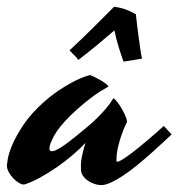

<svg xmlns="http://www.w3.org/2000/svg" viewBox="-90 -515 524 564"><path d="M252 -43Q252 -40 254.9 -40Q259.3 -40 269.5 -46.4Q279.8 -52.7 293 -62.5Q306.2 -72.3 321 -84.5Q335.9 -96.7 349.6 -108.4Q363.3 -120.1 374.3 -129.9Q385.3 -139.6 391.1 -145Q395.5 -140.6 402.1 -133.3Q408.7 -126 414.1 -120.1Q402.3 -109.4 386 -94Q369.6 -78.6 350.8 -62Q332 -45.4 312 -29.1Q292 -12.7 272.9 0Q253.9 12.7 236.8 20.8Q219.7 28.8 207 28.8Q198.2 28.8 187.7 25.4Q177.2 22 168.5 15.9Q159.7 9.8 153.8 1.5Q147.9 -6.8 147.9 -17.1Q147.9 -21 147.7 -26.6Q147.5 -32.2 148.4 -41.3Q149.4 -50.3 152.3 -63.2Q155.3 -76.2 161.1 -95.2Q145 -78.1 123.3 -59.6Q101.6 -41 77.6 -24.4Q53.7 -7.8 29.5 5.6Q5.4 19 -15.1 25.9Q-17.6 26.9 -19 26.9Q-20.5 26.9 -22 26.9Q-26.9 26.9 -34.9 22Q-43 17.1 -50.8 9Q-58.6 1 -64.2 -9.3Q-69.8 -19.5 -69.8 -29.8Q-69.8 -32.7 -66.9 -49.3Q-64 -65.9 -53 -91.6Q-42 -117.2 -20.5 -149.2Q1 -181.2 38.1 -214.8Q57.1 -231.9 79.1 -247.1Q97.7 -259.8 121.6 -272.9Q145.5 -286.1 171.9 -293.9Q172.9 -293.9 173.6 -294.4Q174.3 -294.9 175.8 -293.9Q181.6 -292 189.7 -287.8Q197.8 -283.7 205.8 -279.1Q213.9 -274.4 220 -269.8Q226.1 -265.1 228 -262.2Q228.5 -261.2 228 -260.7L227.1 -259.8Q205.1 -248 185.5 -233.6Q166 -219.2 150.9 -206.5Q133.3 -191.4 118.2 -176.8Q82.5 -141.6 68.8 -116Q55.2 -90.3 55.2 -79.1Q55.2 -70.8 62 -70.8Q68.8 -70.8 79.3 -76.4Q89.8 -82 103 -91.6Q116.2 -101.1 132.1 -114Q147.9 -127 165 -141.1Q180.2 -153.3 194.3 -167.5Q206.5 -179.2 219.7 -194.3Q232.9 -209.5 242.2 -225.1Q242.2 -225.6 242.7 -226.1Q243.2 -226.6 244.1 -226.1Q249.5 -222.2 256.3 -213.1Q263.2 -204.1 269 -193.4Q274.9 -182.6 279.1 -172.6Q283.2 -162.6 283.2 -157.2Q272 -134.3 265.9 -115.5Q259.8 -96.7 256.6 -82.5Q253.4 -68.4 252.7 -58.3Q252 -48.3 252 -43ZM327.1 -342.8Q314.5 -340.3 301.3 -338.4Q288.1 -336.4 272.9 -334Q266.1 -352.5 258.8 -376Q251.5 -399.4 246.1 -425.8Q221.2 -404.3 196.8 -384Q172.4 -363.8 140.1 -338.9Q134.8 -346.7 128.7 -352.3Q122.6 -357.9 114.3 -367.2Q130.9 -382.3 148.9 -399.7Q167 -417 184.1 -434.1Q201.2 -451.2 216.8 -466.8Q232.4 -482.4 245.1 -495.1Q267.1 -492.2 281.7 -486.3Q296.4 -480.5 309.1 -473.1Q310.5 -459.5 312.7 -441.4Q314.9 -423.3 317.4 -405Q319.8 -386.7 322.3 -370.1Q324.7 -353.5 327.1 -342.8Z"/></svg>

Font: Yesteryear
Style: Regular
Weight: 400
Designer: Astigmatic (AOETI)
Foundry: Astigmatic (AOETI)
Version: Version 1.000